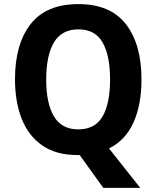

<svg xmlns="http://www.w3.org/2000/svg" viewBox="-20 -745 762 935"><path d="M669 -358Q669 -235 630 -148.5Q591 -62 511 -22L663 170H483L368 10H357Q253 10 185.5 -37Q118 -84 85.5 -167Q53 -250 53 -359Q53 -530 129 -627.5Q205 -725 362 -725Q517 -725 593 -627.5Q669 -530 669 -358ZM205 -358Q205 -242 242.5 -178.5Q280 -115 361 -115Q443 -115 479.5 -178Q516 -241 516 -358Q516 -475 479.5 -538.5Q443 -602 362 -602Q280 -602 242.5 -538Q205 -474 205 -358Z"/></svg>

Font: Noto Sans Ethiopic SemiCondensed
Style: Bold
Weight: 700
Width: 4
Designer: Monotype Design Team
Foundry: Monotype Imaging Inc.
Version: Version 2.102; ttfautohint (v1.8.4.7-5d5b)